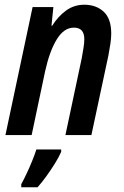

<svg xmlns="http://www.w3.org/2000/svg" viewBox="-20 -572 524 813"><path d="M3 0 118 -542H206L198 -463H201Q226 -503 260 -527.5Q294 -552 337 -552Q387 -552 419 -522.5Q451 -493 451 -430Q451 -411 447.5 -387Q444 -363 439 -337L367 0H257L326 -325Q330 -347 333.5 -368.5Q337 -390 337 -406Q337 -455 293 -455Q251 -455 220.5 -405.5Q190 -356 171 -270L114 0ZM70 208Q80 190 92.5 163.5Q105 137 116 110Q127 83 134 61H239V71Q230 92 213 119.5Q196 147 176.5 174Q157 201 139 221H70Z"/></svg>

Font: Noto Sans Condensed SemiBold
Style: Italic
Weight: 600
Width: 3
Italic angle: -12°
Designer: Monotype Design Team
Foundry: Monotype Imaging Inc.
Version: Version 2.013; ttfautohint (v1.8.4.7-5d5b)